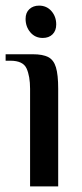

<svg xmlns="http://www.w3.org/2000/svg" viewBox="-22 -663 293 683"><path d="M130 -528Q103 -528 86 -548Q69 -568 69 -596Q69 -618 82.5 -630.5Q96 -643 117 -643Q144 -643 161 -623.5Q178 -604 178 -576Q178 -554 165 -541Q152 -528 130 -528ZM85 0V-347Q85 -392 72.5 -419.5Q60 -447 15 -447H-2V-470H95Q130 -470 149.5 -460Q169 -450 177 -423.5Q185 -397 185 -347V0Z"/></svg>

Font: El Messiri Medium
Style: Regular
Weight: 500
Designer: Mohamed Gaber
Foundry: Kief Type Foundry
Version: Version 2.020; ttfautohint (v1.8.3)